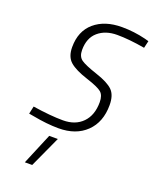

<svg xmlns="http://www.w3.org/2000/svg" viewBox="-176 -802 942 1175"><g transform="rotate(20 295.5 -214.5)"><path d="M219 73 134 276H182L275 73ZM580 -632 591 -679 566 -686C514.7 -698.7 463 -705 411 -705C336.3 -705 276.7 -685.8 232 -647.5C187.3 -609.2 165 -555.3 165 -486C165 -443.3 177.2 -411.7 201.5 -391C225.8 -370.3 263.8 -351.7 315.5 -335C367.2 -318.3 400.7 -303.5 416 -290.5C431.3 -277.5 439 -256 439 -226C439 -169.3 423.3 -125 392 -93C360.7 -61 318.3 -45 265 -45C211.7 -45 146 -51 68 -63L57 -13L86 -8C148.7 4 205.3 10 256 10C331.3 10 391.2 -11.5 435.5 -54.5C479.8 -97.5 502 -156 502 -230C502 -273.3 491.5 -305.3 470.5 -326C449.5 -346.7 412.8 -365.7 360.5 -383C308.2 -400.3 273 -415.3 255 -428C237 -440.7 228 -461.3 228 -490C228 -542 243.8 -581.7 275.5 -609C307.2 -636.3 348.5 -650 399.5 -650C450.5 -650 510.7 -644 580 -632Z"/></g></svg>

Font: Titillium Web
Style: Light Italic
Weight: 300
Italic angle: -13°
Version: Version 1.001;PS 57.000;hotconv 1.0.70;makeotf.lib2.5.55311